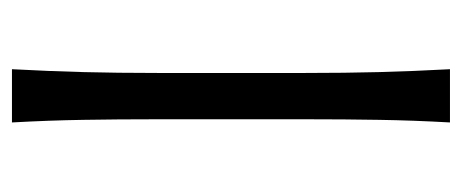

<svg xmlns="http://www.w3.org/2000/svg" viewBox="-249 -535 784 326"><g transform="rotate(-90 143.0 -372.0)"><path d="M98.1 0Q101.6 -62.5 102.5 -120.1Q103.5 -177.7 103.5 -246.6V-495.6Q103.5 -564.9 102.5 -622.8Q101.6 -680.7 98.1 -743.7H188.5Q185.1 -680.7 183.6 -622.8Q182.1 -564.9 182.1 -495.6V-246.6Q182.1 -177.7 183.6 -120.1Q185.1 -62.5 188.5 0Z"/></g></svg>

Font: Pinar-FD Regular
Style: FD-Regular
Weight: 400
Designer: Amin Abedi
Version: Version 3.000